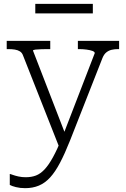

<svg xmlns="http://www.w3.org/2000/svg" viewBox="-20 -750 656 1001"><path d="M327 -34 319 -6 291 23 100 -461Q95 -475 84 -482Q73 -489 57.5 -491.5Q42 -494 21 -494H15V-537H242V-494H236Q217 -494 197.5 -493.5Q178 -493 165 -491.5Q152 -490 152 -486ZM345 -17Q318 51 293 98.5Q268 146 241.5 175Q215 204 183 217.5Q151 231 111 231Q85 231 63 225.5Q41 220 31 214V157Q34 157 46 161.5Q58 166 76 170Q94 174 114 174Q144 174 167.5 165Q191 156 212.5 133Q234 110 256 70Q278 30 303 -31L310 -48L474 -473Q474 -480 462 -484.5Q450 -489 431 -491.5Q412 -494 392 -494H386V-537H601V-494H595Q578 -494 562.5 -490.5Q547 -487 534.5 -477Q522 -467 514 -447ZM164 -730H464V-680H164Z"/></svg>

Font: Roboto Serif 20pt ExtraLight
Style: Regular
Weight: 250
Version: Version 1.008